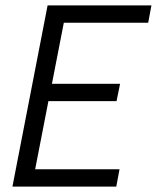

<svg xmlns="http://www.w3.org/2000/svg" viewBox="-20 -690 590 710"><path d="M26 0 156 -670H540L528 -606H216L172 -380H424L411 -316H159L110 -64H422L410 0Z"/></svg>

Font: Lode
Style: Italic
Weight: 400
Italic angle: -11°
Monospace: yes
Designer: Belleve Invis
Foundry: Belleve Invis
Version: Version 29.2.0; ttfautohint (v1.8.3)